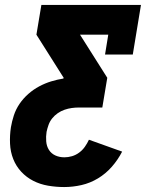

<svg xmlns="http://www.w3.org/2000/svg" viewBox="-20 -550 640 775"><path d="M239 205Q206 205 174 199.5Q142 194 114.5 180Q87 166 66 143.5Q45 121 33.5 92Q22 63 20.5 30Q19 -3 24 -36Q28 -60 36 -84.5Q44 -109 59 -131Q74 -153 94.5 -171Q115 -189 138.5 -201.5Q162 -214 186.5 -221.5Q211 -229 236 -233L237 -236L127 -410L147 -530H549L516 -330H404L417 -410H303L413 -236L393 -116H298Q284 -116 269.5 -114Q255 -112 240.5 -107Q226 -102 213 -93Q200 -84 190.5 -72Q181 -60 176 -46Q171 -32 168 -18Q165 1 166.5 20.5Q168 40 177.5 55Q187 70 203.5 77.5Q220 85 240 85Q255 85 270.5 80.5Q286 76 299.5 66Q313 56 322.5 42.5Q332 29 339 14L473 62Q456 95 431.5 123Q407 151 375.5 170Q344 189 309 197Q274 205 239 205Z"/></svg>

Font: Iosevka Curly Slab HvEx
Style: Italic
Weight: 900
Width: 7
Italic angle: -9°
Monospace: yes
Designer: Belleve Invis
Foundry: Belleve Invis
Version: Version 11.1.0; ttfautohint (v1.8.3)